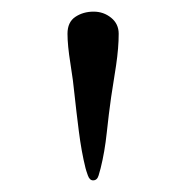

<svg xmlns="http://www.w3.org/2000/svg" viewBox="-20 -782 320 330"><path d="M184 -724Q184 -700 179.5 -669.5Q175 -639 171 -615Q167 -587 163.5 -554Q160 -521 153 -493Q152 -489 149.5 -480.5Q147 -472 140 -472Q134 -472 131 -480.5Q128 -489 127 -493Q120 -521 115.5 -556.5Q111 -592 108 -620Q106 -642 101 -673Q96 -704 96 -724Q96 -744 109.5 -753Q123 -762 141 -762Q158 -762 171 -751.5Q184 -741 184 -724Z"/></svg>

Font: Kaisei Decol
Style: Regular
Weight: 400
Designer: Font-Kai, 金井和夫
Foundry: KAZUO KANAI
Version: Version 5.003